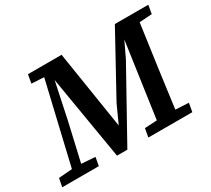

<svg xmlns="http://www.w3.org/2000/svg" viewBox="-146 -886 1215 1108"><g transform="rotate(-30 461.5 -332.0)"><path d="M-17 0 -6 -56 98 -64H125L237 -56L227 0ZM69 0 223 -655H275L203 -314L131 0ZM348 0 253 -567 236 -574 233 -601 128 -607 138 -664H362L446 -131H437L498 -265L717 -664H774V-585H732L670 -455L417 0ZM557 0 567 -57 695 -64H730L860 -57L850 0ZM640 0 728 -617 754 -664H855L806 -314Q796 -236 785 -157Q774 -78 765 0ZM787 -599 790 -664H940L930 -607L809 -599Z"/></g></svg>

Font: Source Serif 4 SemiBold
Style: Italic
Weight: 600
Italic angle: -12°
Designer: Frank Grießhammer
Foundry: Adobe Systems Incorporated
Version: Version 4.004;hotconv 1.0.116;makeotfexe 2.5.65601